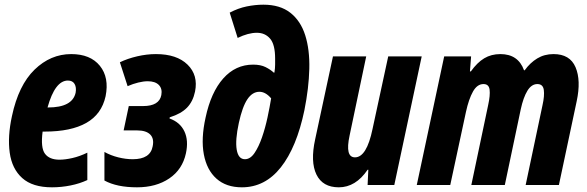

<svg xmlns="http://www.w3.org/2000/svg" viewBox="-20 -790 2509 820"><path d="M202 10Q119 10 75 -29.5Q31 -69 21.5 -138Q12 -207 31 -294Q59 -426 127.5 -492.5Q196 -559 284 -559Q366 -559 406.5 -509Q447 -459 431 -379Q414 -302 348.5 -265Q283 -228 171 -228H162Q153 -159 172 -133.5Q191 -108 234 -108Q258 -108 289 -115Q320 -122 353 -138V-21Q321 -6 281.5 2Q242 10 202 10ZM270 -446Q215 -446 183 -331H185Q289 -331 303 -394Q307 -417 298.5 -431.5Q290 -446 270 -446Z M565 10Q479 10 426 -19V-141Q453 -126 485 -118Q517 -110 547 -110Q622 -110 632 -165Q639 -198 621.5 -215.5Q604 -233 566 -233H508L530 -337H591Q660 -337 669 -384Q674 -411 658.5 -427Q643 -443 611 -443Q593 -443 570.5 -437.5Q548 -432 525 -422L492 -524Q525 -540 566 -549.5Q607 -559 646 -559Q735 -559 781 -514Q827 -469 813 -399Q804 -356 778.5 -330Q753 -304 705 -289L704 -284Q749 -268 767.5 -229Q786 -190 774 -135Q759 -66 703 -28Q647 10 565 10Z M1013 10Q946 10 904.5 -27Q863 -64 850.5 -131Q838 -198 858 -288Q881 -396 933.5 -455Q986 -514 1061 -514Q1093 -514 1114 -503.5Q1135 -493 1149 -480H1152Q1155 -499 1155 -514.5Q1155 -530 1155 -540Q1155 -600 1133.5 -625Q1112 -650 1077 -650Q1040 -650 995 -628L961 -736Q997 -755 1033.5 -762.5Q1070 -770 1105 -770Q1176 -770 1220 -735.5Q1264 -701 1283.5 -639.5Q1303 -578 1301 -496Q1299 -414 1280 -319Q1247 -161 1179.5 -75.5Q1112 10 1013 10ZM1026 -110Q1049 -110 1067 -136.5Q1085 -163 1099 -203.5Q1113 -244 1122.5 -288.5Q1132 -333 1138 -370Q1114 -398 1088 -398Q1058 -398 1036.5 -366Q1015 -334 1000 -265Q984 -191 991 -150.5Q998 -110 1026 -110Z M1427 10Q1358 10 1331.5 -44.5Q1305 -99 1326 -195L1402 -549H1544L1473 -211Q1453 -118 1496 -118Q1546 -118 1571 -239L1638 -549H1781L1664 0H1550L1553 -65H1550Q1499 10 1427 10Z M1760 0 1877 -549H1992L1987 -485H1991Q2018 -523 2048 -541Q2078 -559 2117 -559Q2193 -559 2218 -490H2221Q2244 -522 2274.5 -540.5Q2305 -559 2344 -559Q2414 -559 2438 -503Q2462 -447 2443 -358L2367 0H2225L2297 -341Q2306 -381 2302.5 -406Q2299 -431 2275 -431Q2250 -431 2232.5 -402.5Q2215 -374 2204 -323L2136 0H1993L2065 -342Q2074 -383 2071 -407Q2068 -431 2045 -431Q2018 -431 2000 -399Q1982 -367 1970 -312L1903 0Z"/></svg>

Font: Noto Sans ExtraCondensed ExtraBold
Style: Italic
Weight: 800
Width: 2
Italic angle: -12°
Designer: Monotype Design Team
Foundry: Monotype Imaging Inc.
Version: Version 2.013; ttfautohint (v1.8.4.7-5d5b)